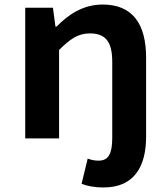

<svg xmlns="http://www.w3.org/2000/svg" viewBox="-20 -609 740 845"><path d="M436 216C574 216 623 119 623 -7V-355C623 -503 564 -589 432 -589C345 -589 281 -545 229 -492H224L213 -575H91V0H240V-389C287 -436 323 -462 375 -462C447 -462 474 -423 474 -336V-3C474 65 459 98 414 98C397 98 381 95 366 89L339 200C362 209 393 216 436 216Z"/></svg>

Font: Kawkab Mono
Style: Bold
Weight: 700
Monospace: yes
Designer: Abdullah Arif
Foundry: Abdullah Arif
Version: Version 1.000;PS 000.500;hotconv 1.0.88;makeotf.lib2.5.64775